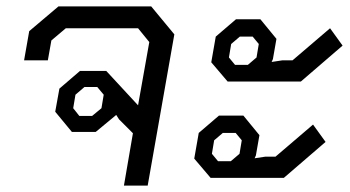

<svg xmlns="http://www.w3.org/2000/svg" viewBox="-20 -578 1089 598"><path d="M523 -471 440 0H366L394 -163L351 -206L342 -220L278 -167H204L152 -230L165 -302L229 -357H311L410 -250L445 -447L410 -490H185L140 -452L129 -390H55L71 -481L162 -558H451ZM303 -283 283 -307H243L215 -283L208 -241L227 -217H267L296 -241Z M638 -384 652 -464 715 -518H791L841 -457L830 -394L826 -385L859 -390H891L1008 -490L1047 -436L917 -324H689ZM752 -376 779 -399 786 -441 767 -464H727L700 -441L693 -399L712 -376ZM585 -84 599 -164 662 -218H738L788 -157L777 -94L773 -85L806 -90H838L955 -190L994 -136L864 -24H636ZM699 -76 726 -99 733 -141 714 -164H674L647 -141L640 -99L659 -76Z"/></svg>

Font: Chakra Petch
Style: Italic
Weight: 400
Italic angle: -10°
Designer: Katatrad Aksorn Co.,Ltd.
Foundry: Cadson Demak Co.,Ltd.
Version: Version 1.000; ttfautohint (v1.6)